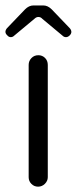

<svg xmlns="http://www.w3.org/2000/svg" viewBox="-21 -700 286 716"><path d="M5.9 -568.4Q11.7 -561.5 19 -561.5Q26.4 -561.5 31.2 -566.4L107.4 -629.9Q114.3 -636.7 122.1 -636.7Q130.9 -636.7 136.7 -629.9L212.9 -566.4Q217.8 -561.5 225.1 -561.5Q232.4 -561.5 238.8 -567.9Q245.1 -574.2 245.1 -581.1Q245.1 -587.9 239.3 -594.7L171.9 -665Q157.2 -679.7 140.6 -679.7H103.5Q86.9 -679.7 72.3 -665L4.9 -594.7Q-6.8 -580.1 5.9 -568.4ZM157.2 -39.1V-458Q157.2 -473.6 147 -483.9Q136.7 -494.1 122.1 -494.1Q106.4 -494.1 96.2 -483.4Q85.9 -472.7 85.9 -458V-39.1Q85.9 -24.4 96.2 -14.2Q106.4 -3.9 121.1 -3.9Q135.7 -3.9 146.5 -14.6Q157.2 -25.4 157.2 -39.1Z"/></svg>

Font: FakePearl
Style: ExtraLight
Weight: 300
Version: Version 1.2